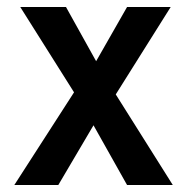

<svg xmlns="http://www.w3.org/2000/svg" viewBox="-20 -530 536 550"><path d="M344 0 217 -226 38 -510H169L283 -305L475 0ZM227 -305 344 -510H469L283 -214ZM269 -207 147 0H21L213 -298Z"/></svg>

Font: Instrument Sans SemiCondensed SemiBold
Style: Regular
Weight: 600
Width: 4
Designer: Rodrigo Fuenzalida
Foundry: fragTYPE
Version: Version 1.000;gftools[0.9.28]